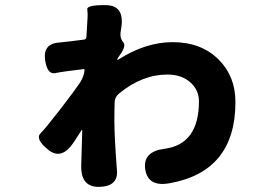

<svg xmlns="http://www.w3.org/2000/svg" viewBox="-20 -673 1040 747"><path d="M367 54Q294 56 296 -29L300 -165Q300 -170 297 -166L268 -121Q220 -48 168 -90Q116 -132 137.5 -154Q159 -176 215 -248.5Q271 -321 291 -351Q307 -376 309 -400Q309 -405 304 -404Q226 -395 194.5 -388.5Q163 -382 155 -443Q148 -505 215 -508Q220 -508 260 -513L307 -519Q316 -520 316 -529L317 -542Q319 -585 320.5 -602Q322 -619 319.5 -636.5Q317 -654 391 -653Q465 -653 452 -566L449 -546Q446 -524 460 -508Q473 -492 440 -450Q437 -446 437 -443Q436 -438 440 -441Q546 -509 652 -509Q763 -509 831 -441Q896 -376 896 -276Q896 -5 639 40Q556 55 545 -14Q535 -83 619 -94Q754 -111 754 -279Q754 -323 720 -353Q686 -383 631 -383Q533 -383 443 -309Q426 -295 426 -273Q425 -245 425 -203Q425 -140 435 -10Q440 52 367 54Z"/></svg>

Font: Resource Han Rounded KR Heavy
Style: Regular
Weight: 900
Designer: Cyano Hao (round all glyphs); Ryoko NISHIZUKA 西塚涼子 (kana, bopomofo & ideographs); Paul D. Hunt (Latin, Greek & Cyrillic)
Foundry: Cyano Hao
Version: 0.990